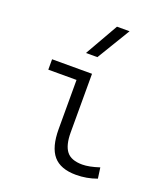

<svg xmlns="http://www.w3.org/2000/svg" viewBox="-146 -897 877 1008"><g transform="rotate(20 293.0 -392.5)"><path d="M396 9.8Q309.1 9.8 269 -37.4Q229 -84.5 229 -185.5V-459.5H71.3V-517.6H294.4V-190.4Q294.4 -119.1 320.3 -85.7Q346.2 -52.2 408.7 -52.2Q446.3 -52.2 503.4 -70.8L511.7 -10.7Q455.6 9.8 396 9.8ZM227.1 -609.4 333 -794.9H403.3L291 -609.4Z"/></g></svg>

Font: Cascadia Mono PL Light
Style: Regular
Weight: 300
Monospace: yes
Designer: Aaron Bell
Foundry: Saja Typeworks
Version: Version 2404.023; ttfautohint (v1.8.4)